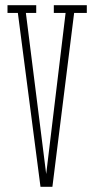

<svg xmlns="http://www.w3.org/2000/svg" viewBox="-20 -720 362 742"><path d="M136.5 2 49 -670H9V-700H120V-670H80L158.5 -47.5L233.5 -670H188V-700H315.5V-670H266.5L182.5 2Z"/></svg>

Font: Imbue 10pt Thin
Style: Regular
Weight: 100
Designer: Tyler Finck
Foundry: Etcetera Type Company
Version: Version 1.102; ttfautohint (v1.8.3)